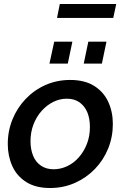

<svg xmlns="http://www.w3.org/2000/svg" viewBox="-20 -933 622 963"><path d="M231 10Q159 10 111.5 -20Q64 -50 41.5 -100.5Q19 -151 19 -211Q19 -276 42.5 -334Q66 -392 109 -437Q152 -482 209 -507Q266 -532 332 -532Q405 -532 452.5 -502Q500 -472 523 -422Q546 -372 546 -311Q546 -246 522.5 -188Q499 -130 456 -85.5Q413 -41 355.5 -15.5Q298 10 231 10ZM249 -84Q284 -84 317 -99.5Q350 -115 375.5 -144Q401 -173 416 -211.5Q431 -250 431 -296Q431 -338 418 -369.5Q405 -401 379 -419.5Q353 -438 315 -438Q280 -438 247.5 -422Q215 -406 189 -377Q163 -348 148 -309Q133 -270 133 -225Q133 -184 146 -152Q159 -120 185.5 -102Q212 -84 249 -84ZM228 -614 252 -724H343L320 -614ZM400 -614 423 -724H514L491 -614ZM266 -843 280 -913H563L548 -843Z"/></svg>

Font: Raleway Thin SemiBold
Style: Italic
Weight: 600
Italic angle: -12°
Version: Version 4.026